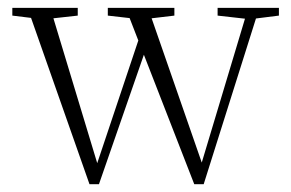

<svg xmlns="http://www.w3.org/2000/svg" viewBox="-20 -455 737 486"><path d="M206.5 11.2 58.6 -409.7 11.2 -415.5V-435.1H176.8V-415.5L115.2 -408.7L226.1 -42L330.1 -352.5L308.1 -409.2L252.9 -415.5V-435.1H421.4V-415.5L363.8 -408.7L490.7 -43.5L600.1 -407.7L530.8 -415.5V-435.1H686V-415.5L627.9 -408.2L495.6 11.2H471.7L344.2 -316.4L230.5 11.2Z"/></svg>

Font: Elstob ExtraLight
Style: Regular
Weight: 200
Designer: Peter S. Baker
Version: Version 1.015